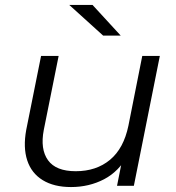

<svg xmlns="http://www.w3.org/2000/svg" viewBox="-20 -751 712 776"><path d="M267 5Q198 5 152.5 -23Q107 -51 90 -103Q73 -155 86 -226L146 -525H217L157 -226Q142 -148 174 -103.5Q206 -59 286 -59Q369 -59 424.5 -105Q480 -151 499 -243L555 -525H626L521 0H453L483 -151L498 -126Q461 -58 400.5 -26.5Q340 5 267 5ZM397 -607 260 -731H354L468 -607Z"/></svg>

Font: MOST Montserrat
Style: Italic
Weight: 400
Italic angle: -11.3°
Designer: Julieta Ulanovsky
Foundry: Julieta Ulanovsky
Version: Version 8.000;March 11, 2024;FontCreator 15.0.0.2926 64-bit